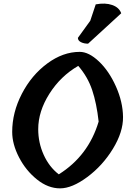

<svg xmlns="http://www.w3.org/2000/svg" viewBox="-20 -1035 706 1055"><path d="M190 -325Q190 -251 220 -184.5Q250 -118 303 -77Q466 -179 522 -367Q511 -467 486.5 -540Q462 -613 410 -673Q313 -617 251.5 -520Q190 -423 190 -325ZM47 -310Q47 -417 100 -519.5Q153 -622 239.5 -686Q326 -750 418 -750Q468 -750 523.5 -697.5Q579 -645 617 -560Q655 -475 656 -392.5Q657 -310 600.5 -217.5Q544 -125 460 -62.5Q376 0 310 0Q244 0 183 -49Q122 -98 84.5 -170.5Q47 -243 47 -310ZM506 -1011Q558 -1021 596.5 -1007.5Q635 -994 646 -962L464 -795Q441 -795 424.5 -803.5Q408 -812 408 -827L476 -921Z"/></svg>

Font: Tillana SemiBold
Style: Regular
Weight: 600
Designer: Lipi Raval (Devanagari, Latin), Jonny Pinhorn (Latin)
Foundry: Indian Type Foundry
Version: Version 2.003;PS 1.0;hotconv 1.0.79;makeotf.lib2.5.61930; tt